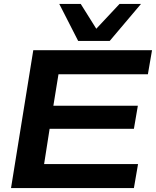

<svg xmlns="http://www.w3.org/2000/svg" viewBox="-20 -955 792 975"><path d="M36 0 149 -700H752L731 -578H277L251 -418H680L660 -301H232L204 -122H681L660 0ZM696 -935 537 -747H377L281 -935H390L469 -809L587 -935Z"/></svg>

Font: Georama Extended SemiBold
Style: Italic
Weight: 600
Width: 7
Italic angle: -9°
Designer: Jean-Baptiste Levee
Foundry: Production Type
Version: Version 1.000